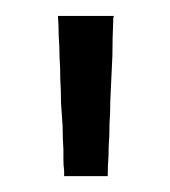

<svg xmlns="http://www.w3.org/2000/svg" viewBox="-20 -727 213 241"><path d="M60.5 -512.7Q59.6 -519.5 59.6 -526.4Q59.6 -533.2 59.6 -539.1Q58.6 -553.7 58.6 -568.4Q57.6 -583 56.6 -597.7Q56.6 -612.3 55.7 -627Q55.7 -641.6 54.7 -656.2Q54.7 -668.9 53.7 -681.6Q53.7 -694.3 52.7 -707Q54.7 -707 56.6 -707Q58.6 -707 60.5 -707Q67.4 -707 73.2 -707Q79.1 -707 85 -707Q89.8 -707 93.8 -707Q97.7 -707 102.5 -707Q107.4 -707 112.3 -707Q117.2 -707 123 -707Q122.1 -705.1 122.1 -703.1Q122.1 -702.1 122.1 -700.2Q121.1 -678.7 121.1 -657.2Q120.1 -635.7 119.1 -614.3Q118.2 -599.6 118.2 -585.9Q117.2 -571.3 117.2 -556.6Q116.2 -543.9 116.2 -531.2Q115.2 -518.6 115.2 -505.9Q113.3 -505.9 111.3 -505.9Q109.4 -505.9 107.4 -505.9Q103.5 -505.9 98.6 -505.9Q93.8 -505.9 89.8 -505.9Q86.9 -505.9 83 -505.9Q80.1 -505.9 77.1 -505.9Q73.2 -505.9 68.4 -505.9Q64.5 -505.9 60.5 -505.9Q60.5 -506.8 60.5 -508.8Q60.5 -510.7 60.5 -512.7Z"/></svg>

Font: LeFont
Style: Light
Weight: 300
Designer: Leryon MEDIA
Version: Version 1.0